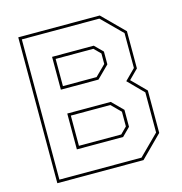

<svg xmlns="http://www.w3.org/2000/svg" viewBox="-104 -795 844 890"><g transform="rotate(-15 318.0 -350.0)"><path d="M62.5 0V-700H453.5L556.5 -597V-418.5L512 -374L579 -306.5V-103L476 0ZM76 -13.5H470L565.5 -108.5V-301L493.5 -374L543.5 -424V-591.5L448 -686.5H76ZM190.5 -128V-300H399L451 -248V-166.5L412.5 -128ZM190.5 -414.5V-572H390.5L429 -533.5V-472L371 -414.5ZM204 -141.5H407L437.5 -172V-242.5L393.5 -286.5H204ZM204 -428H365.5L415.5 -477.5V-528L385 -558.5H204Z"/></g></svg>

Font: Tourney Thin Thin
Style: Regular
Weight: 250
Version: Version 1.015